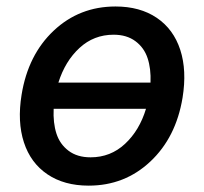

<svg xmlns="http://www.w3.org/2000/svg" viewBox="-20 -573 643 604"><path d="M258.9 11Q181.8 11 129.1 -24.7Q76.3 -60.4 55.2 -125.2Q34.1 -190 47.9 -274.9Q68.2 -400.6 149 -476.6Q229.8 -552.6 343.4 -552.6Q420.5 -552.6 473.2 -516.9Q525.9 -481.2 547.1 -416.2Q568.2 -351.2 554.3 -265.6Q533.7 -140.6 452.9 -64.8Q372.2 11 258.9 11ZM264.9 -78.1Q327.8 -78.1 373.2 -120.4Q418.7 -162.6 439.3 -230.8H148.8Q146.7 -186.4 157.5 -152.9Q168.3 -119.3 195.7 -98.7Q223 -78.1 264.9 -78.1ZM163.7 -313.2H453.5Q455.3 -357.2 444.2 -390.3Q433.2 -423.3 405.9 -443.5Q378.6 -463.8 337.4 -463.8Q275.2 -463.8 230.1 -422.2Q185 -380.7 163.7 -313.2Z"/></svg>

Font: Karasuma Gothic
Style: Medium Italic
Weight: 500
Italic angle: 9.39998°
Designer: Rasmus Andersson / Ryoko Nishizuka
Foundry: Genbu
Version: Version 1.00